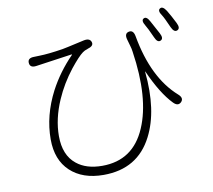

<svg xmlns="http://www.w3.org/2000/svg" viewBox="-90 -903 1180 1065"><g transform="rotate(-10 500.0 -371.0)"><path d="M410 58Q292 58 223 -6.5Q154 -71 154 -187Q154 -321 222 -452Q272 -547 351 -628Q354 -632 349 -631L146 -602Q110 -597 108 -626Q106 -654 143 -654Q156 -654 174 -655Q224 -656 306 -669Q323 -672 340 -676L430 -696Q464 -703 472 -680Q480 -657 445 -647L441 -645Q426 -641 414 -632Q389 -614 341 -554Q283 -480 247 -397Q202 -294 202 -197Q202 -89 267 -37Q321 7 411 7Q585 7 656 -159Q726 -321 686 -587Q684 -604 679 -620L668 -659Q658 -694 684 -700Q710 -706 717 -670Q760 -427 894 -309Q921 -285 902 -265Q882 -245 857 -271Q795 -335 737 -465Q735 -470 735 -465Q757 -245 685 -105Q602 58 410 58ZM850 -621Q831 -612 817 -645Q791 -703 781 -718Q762 -749 778 -758Q795 -768 812 -736L852 -662Q869 -630 850 -621ZM951 -661Q932 -652 917 -685Q892 -742 882 -757Q861 -787 877 -797Q893 -808 913 -777Q932 -746 954 -702Q970 -670 951 -661Z"/></g></svg>

Font: Resource Han Rounded JP Light
Style: Regular
Weight: 300
Designer: Cyano Hao (round all glyphs); Ryoko NISHIZUKA 西塚涼子 (kana, bopomofo & ideographs); Paul D. Hunt (Latin, Greek & Cyrillic)
Foundry: Cyano Hao
Version: 0.990